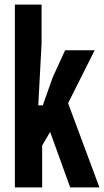

<svg xmlns="http://www.w3.org/2000/svg" viewBox="-20 -820 455 840"><path d="M45.1 0V-800H161.9V-629L147.4 -359.2H167.3L210.7 -481.8L264.8 -600H394.1L277.9 -368.5L415 0H287.2L199.3 -242.8L164.4 -183.1V0Z"/></svg>

Font: Big Shoulders Thin
Style: Regular
Weight: 100
Designer: Patric King
Foundry: XO Type Co
Version: Version 2.002